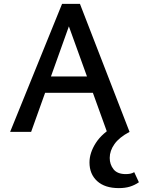

<svg xmlns="http://www.w3.org/2000/svg" viewBox="-20 -678 734 987"><path d="M530 0 313 -601H355L140 0H32L299 -658H391L646 0ZM150 -201 181 -285H469L514 -201ZM591 289Q519 289 479.5 253Q440 217 440 157Q440 108 472.5 57Q505 6 577 -35L646 0Q593 28 568.5 62.5Q544 97 544 134Q544 167 563.5 192Q583 217 627 217Q638 217 649 215Q660 213 670 207L694 259Q672 274 647.5 281.5Q623 289 591 289Z"/></svg>

Font: Ysabeau Infant SemiBold
Style: Regular
Weight: 600
Designer: Christian Thalmann (Catharsis Fonts)
Version: Version 2.002; featfreeze: ss01,ss02,lnum